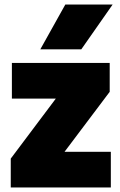

<svg xmlns="http://www.w3.org/2000/svg" viewBox="-20 -828 528 848"><path d="M27.5 0V-127.5L226.5 -392.5H32.5V-550H464.5V-422.5L265 -157.5H469.5V0ZM158 -610 268.5 -808H477.5L339 -610Z"/></svg>

Font: Encode Sans Semi Condensed Black
Style: Regular
Weight: 900
Width: 4
Designer: Multiple Designers
Foundry: Impallari Type
Version: Version 3.000; ttfautohint (v1.8.3) -l 8 -r 50 -G 200 -x 14 